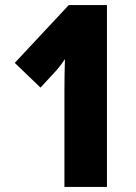

<svg xmlns="http://www.w3.org/2000/svg" viewBox="-20 -734 535 754"><path d="M400 0V-714H250L38 -487L139 -390L201 -457C215 -473 226 -488 235 -502C234 -464 233 -422 233 -376V0Z"/></svg>

Font: Noto Sans Ethiopic ExtraCondensed Black
Style: Regular
Weight: 900
Width: 2
Designer: Monotype Design Team
Foundry: Monotype Imaging Inc.
Version: Version 2.102